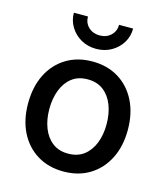

<svg xmlns="http://www.w3.org/2000/svg" viewBox="-113 -839 815 938"><g transform="rotate(15 294.5 -369.5)"><path d="M294.4 11.7Q218.8 11.7 161.9 -23.2Q105 -58.1 73.7 -120.6Q42.5 -183.1 42.5 -265.6Q42.5 -349.1 73.7 -411.9Q105 -474.6 161.9 -509.5Q218.8 -544.4 294.4 -544.4Q370.6 -544.4 427.2 -509.5Q483.9 -474.6 515.4 -411.9Q546.9 -349.1 546.9 -265.6Q546.9 -183.1 515.4 -120.6Q483.9 -58.1 427.2 -23.2Q370.6 11.7 294.4 11.7ZM294.4 -78.6Q342.3 -78.6 374.5 -103.5Q406.7 -128.4 423.1 -170.7Q439.5 -212.9 439.5 -265.6Q439.5 -318.8 423.1 -361.6Q406.7 -404.3 374.5 -429.2Q342.3 -454.1 294.4 -454.1Q246.6 -454.1 214.6 -429.2Q182.6 -404.3 166.3 -361.8Q149.9 -319.3 149.9 -265.6Q149.9 -212.9 166.3 -170.7Q182.6 -128.4 214.6 -103.5Q246.6 -78.6 294.4 -78.6ZM293.9 -608.4Q252 -608.4 218 -627.4Q184.1 -646.5 164.1 -679Q144 -711.4 144 -751H215.3Q215.3 -718.3 237.5 -697.3Q259.8 -676.3 293.9 -676.3Q328.1 -676.3 350.3 -697.3Q372.6 -718.3 372.6 -751H443.8Q443.8 -711.4 424.1 -679.2Q404.3 -647 370.4 -627.7Q336.4 -608.4 293.9 -608.4Z"/></g></svg>

Font: Inter 20pt Medium
Style: Regular
Weight: 500
Version: Version 4.001;git-66647c0bb